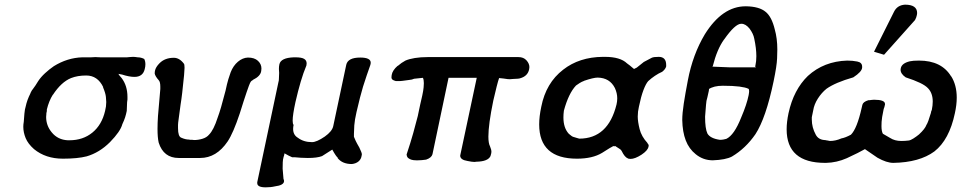

<svg xmlns="http://www.w3.org/2000/svg" viewBox="-20 -681 4148 824"><path d="M110 -281Q112 -283 114 -288Q116 -293 123 -301L122 -300Q127 -306 132 -314Q137 -322 144 -333Q155 -350 173.5 -367Q192 -384 211 -397Q269 -433 333 -435H371Q379 -435 389 -436Q402 -435 411 -435H525Q529 -435 535 -436Q544 -437 551 -437Q554 -437 560 -436.5Q566 -436 571 -435Q585 -435 599 -428Q604 -418 604 -405Q604 -395 601 -384Q593 -351 557 -351Q535 -351 504 -361Q501 -361 488 -364Q491 -358 502 -346Q527 -313 527 -265Q527 -259 527 -254Q525 -243 525 -231Q525 -219 524 -205Q521 -190 517 -177.5Q513 -165 505 -148Q497 -117 452 -71Q407 -26 352 -10Q313 0 250 0Q176 0 126 -41Q100 -64 90 -88.5Q80 -113 80 -137Q80 -147 82 -158Q85 -202 87 -211L90 -223Q96 -252 111 -281ZM179 -192Q178 -185 178 -179Q178 -142 202 -113Q228 -81 271 -79Q275 -79 278 -79Q336 -79 376.5 -112Q417 -145 431 -205Q436 -224 436 -243Q436 -249 434.5 -265Q433 -281 422 -307H423Q399 -357 350 -357Q313 -357 285 -346Q243 -329 207 -274V-275Q190 -248 181 -211V-204L179 -195Z M747 -3Q682 -3 661 -69Q656 -91 656 -128Q656 -152 658 -183L668 -299Q668 -304 668 -309Q668 -330 661 -337Q653 -346 649 -353Q645 -360 644 -365Q644 -373 645 -377Q648 -393 665 -410Q688 -433 726 -433Q750 -433 769 -408Q772 -405 772 -390Q772 -382 770 -358.5Q768 -335 762 -283Q760 -269 758.5 -255.5Q757 -242 755 -232Q750 -193 747 -172.5Q744 -152 744 -145Q744 -142 744 -141Q744 -136 744 -131Q744 -95 758 -90Q776 -82 791 -82Q793 -81 796 -81Q800 -81 804.5 -81Q809 -81 813 -80Q831 -80 849 -85.5Q867 -91 877 -103Q897 -123 914 -176Q927 -210 948 -292Q954 -321 960 -341Q966 -361 970 -371Q981 -399 1001 -416Q1021 -433 1044 -434Q1072 -434 1087 -420Q1102 -406 1102 -387Q1102 -382 1101 -376Q1098 -354 1065 -338H1066Q1062 -336 1059 -333.5Q1056 -331 1054 -326V-327Q1050 -319 1038.5 -285.5Q1027 -252 1009 -194Q995 -152 982 -122Q969 -92 957 -74Q909 -3 839 -3Z M1179 -405Q1185 -433 1241 -435Q1244 -435 1248 -435Q1274 -435 1285 -428.5Q1296 -422 1296 -409Q1296 -405 1295 -400Q1282 -369 1270.5 -330Q1259 -291 1248 -243Q1236 -188 1236 -163Q1236 -149 1240 -145Q1238 -136 1238 -128Q1238 -102 1258 -90Q1283 -71 1319 -71Q1339 -71 1374 -95Q1405 -117 1410 -139L1466 -403Q1473 -434 1526 -434Q1571 -434 1571 -412Q1571 -407 1569 -401Q1561 -379 1553.5 -356.5Q1546 -334 1538 -309Q1532 -289 1525 -262Q1518 -235 1510 -200Q1502 -165 1500.5 -143Q1499 -121 1499 -107Q1499 -100 1499 -94Q1501 -88 1506.5 -76.5Q1512 -65 1522 -48Q1527 -37 1530 -30Q1533 -23 1533 -18Q1533 -16 1532 -13Q1530 2 1519 11.5Q1508 21 1490 23Q1448 23 1428 -4L1431 -3Q1423 -8 1406 -39L1362 -11Q1341 -3 1301 -3Q1284 -3 1270.5 -4Q1257 -5 1246 -6H1234Q1227 -9 1219 -13Q1211 -17 1201 -23Q1201 -20 1199.5 -15Q1198 -10 1197 -7Q1194 3 1193.5 15.5Q1193 28 1193 43L1197 91V87Q1199 92 1199 96Q1199 114 1159 119Q1151 121 1140.5 122Q1130 123 1120 123Q1084 123 1084 105Q1084 103 1084 101L1175 -329Q1177 -334 1177 -343.5Q1177 -353 1178 -368Q1177 -377 1177 -385Q1177 -389 1177.5 -395.5Q1178 -402 1179 -405Z M2205 -436Q2227 -436 2239.5 -422Q2252 -408 2252 -393Q2252 -388 2251 -384Q2245 -354 2212 -345Q2209 -343 2180 -342Q2174 -341 2168 -341Q2165 -341 2158.5 -341.5Q2152 -342 2141 -344L2122 -346Q2118 -335 2111.5 -309.5Q2105 -284 2097 -249Q2076 -147 2076 -95Q2076 -66 2083 -53Q2089 -39 2089 -29Q2089 -25 2088 -22L2085 -11Q2074 12 2025 13Q2021 14 2016 14Q2012 14 2004 13Q1996 12 1987 10Q1955 5 1955 -13Q1955 -15 1956 -18L2026 -347H1905L1836 -19Q1832 -4 1809 4Q1789 7 1774 7Q1770 7 1766 7Q1744 7 1733 -2L1734 -1Q1731 -3 1728.5 -6.5Q1726 -10 1725 -18Q1742 -69 1753.5 -110Q1765 -151 1773 -183L1778 -207Q1780 -217 1783.5 -233Q1787 -249 1792 -270Q1797 -293 1798 -306Q1799 -319 1799 -324Q1799 -339 1795 -347L1757 -343Q1749 -339 1737 -338Q1725 -337 1707 -334L1696 -333H1679Q1668 -336 1664 -339.5Q1660 -343 1660 -349Q1660 -353 1661 -359Q1664 -379 1687 -399V-398Q1703 -412 1720 -421Q1736 -428 1760.5 -432Q1785 -436 1816 -436Z M2675 -1Q2661 -6 2648 -33Q2646 -38 2638.5 -42.5Q2631 -47 2619 -55L2618 -53L2612 -54Q2603 -50 2564 -25Q2523 0 2456 0Q2294 0 2294 -147Q2294 -181 2303 -223Q2323 -325 2397 -382Q2466 -436 2567 -437Q2572 -437 2576 -437Q2642 -437 2671 -409Q2685 -399 2692.5 -392Q2700 -385 2701 -385L2713 -391L2743 -415L2777 -433Q2785 -437 2807 -437Q2839 -437 2839 -402Q2839 -399 2839 -396Q2836 -384 2822 -373Q2806 -366 2790.5 -355.5Q2775 -345 2762 -333Q2752 -322 2741.5 -294.5Q2731 -267 2722 -223Q2717 -202 2717 -181Q2717 -159 2725 -127Q2733 -95 2759 -67L2757 -68Q2764 -62 2764 -55Q2764 -53 2763 -51Q2760 -35 2733 -17Q2705 1 2686 1Q2681 1 2677 0ZM2400 -206Q2398 -191 2398 -177Q2398 -132 2421 -107Q2424 -105 2429 -100.5Q2434 -96 2439 -94Q2447 -92 2455.5 -89Q2464 -86 2466 -86Q2590 -86 2626 -233Q2629 -246 2629 -259Q2629 -281 2619 -303Q2597 -347 2545 -348Q2527 -348 2486 -334H2487Q2476 -330 2467.5 -324.5Q2459 -319 2452 -314Q2420 -280 2400 -206Z M3182 -654Q3239 -653 3266 -630Q3292 -609 3305 -555Q3316 -516 3316 -469Q3316 -462 3315 -430.5Q3314 -399 3300 -332Q3267 -174 3222 -105Q3180 -44 3121 -9Q3094 5 3039 7Q2998 7 2966 -19Q2937 -42 2923 -78.5Q2909 -115 2908 -166Q2908 -194 2914.5 -236.5Q2921 -279 2932 -336Q2953 -447 3005 -534Q3080 -654 3180 -654Q3181 -654 3182 -654ZM3087 -511Q3057 -469 3039 -397L3037 -395L3112 -392H3225Q3221 -393 3221 -397Q3221 -398 3222 -400Q3226 -418 3226 -440Q3226 -473 3217 -515Q3215 -526 3210 -536.5Q3205 -547 3197 -558Q3180 -579 3162 -579Q3162 -579 3161 -579Q3135 -579 3088 -512ZM3016 -108Q3028 -87 3069 -81H3070Q3072 -81 3074 -81Q3078 -81 3083.5 -82Q3089 -83 3097 -85Q3114 -93 3130 -116Q3146 -139 3161 -177Q3185 -233 3193 -273Q3195 -284 3195 -290Q3195 -298 3192 -300Q3180 -306 3153 -309.5Q3126 -313 3082 -313Q3043 -313 3021 -298L3023 -299Q3023 -296 3022 -291Q3020 -282 3016 -264Q3011 -249 3010 -231Q3009 -213 3007 -193L3006 -180Q3006 -129 3016 -108Z M3817 -631Q3831 -659 3864 -661Q3916 -661 3916 -625Q3916 -621 3915 -617Q3913 -606 3907 -595L3774 -446L3731 -459ZM3778 -231Q3776 -226 3776 -223.5Q3776 -221 3774 -218L3772 -211Q3764 -173 3763.5 -158Q3763 -143 3763 -140Q3763 -118 3769 -107L3800 -89Q3820 -76 3848 -76Q3856 -76 3864 -76.5Q3872 -77 3880 -78Q3888 -79 3900.5 -87Q3913 -95 3924 -104Q3950 -128 3956 -145Q3963 -155 3975 -196Q3976 -201 3976.5 -203.5Q3977 -206 3979 -209Q3983 -229 3983 -245Q3983 -281 3963 -302Q3952 -314 3928 -325.5Q3904 -337 3867 -349Q3845 -364 3845 -382Q3845 -385 3846 -389Q3851 -410 3885 -418Q3898 -421 3924 -421Q4021 -421 4062 -353V-354Q4086 -316 4086 -262Q4086 -231 4078 -195Q4054 -81 3990 -31Q3926 16 3814 18Q3785 18 3746 -4L3692 -41Q3668 -27 3614 -2Q3571 17 3525 18Q3523 18 3521 18Q3356 18 3356 -126Q3356 -157 3364 -195Q3375 -246 3396 -286Q3417 -326 3447 -355Q3516 -418 3616 -421Q3639 -421 3659 -417Q3680 -413 3680 -395Q3680 -393 3680 -391Q3679 -373 3642 -349Q3565 -327 3527 -300Q3506 -283 3490 -258Q3474 -233 3470 -207L3464 -178Q3464 -173 3464 -168Q3464 -134 3481 -103Q3492 -82 3518 -80Q3524 -80 3528 -78L3526 -79L3542 -76Q3566 -76 3591 -87Q3608 -90 3632 -103Q3658 -129 3678 -218L3681 -231Q3684 -244 3707 -251Q3709 -251 3711.5 -251Q3714 -251 3719 -252Q3721 -252 3724.5 -252.5Q3728 -253 3731 -253Q3778 -253 3778 -235Q3778 -233 3778 -231Z"/></svg>

Font: New Athena Unicode
Style: Bold Italic
Weight: 700
Designer: J. Rusten 1997; rev. by R. Hancock 2001, 2002, rev. by D. Mastronarde 2002-2021
Foundry: Society for Classical Studies (formerly American Philological Association)
Version: Version 5.008